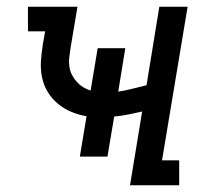

<svg xmlns="http://www.w3.org/2000/svg" viewBox="-20 -550 640 570"><path d="M366 0 402 -219Q381 -214 360.5 -210Q340 -206 319 -204L299 -85H217L237 -205Q213 -209 191.5 -218Q170 -227 152 -242Q134 -257 122 -276.5Q110 -296 105 -319.5Q100 -343 101.5 -367.5Q103 -392 107 -417L114 -457H63V-530H210L189 -405Q187 -391 185.5 -378Q184 -365 186 -352Q188 -339 193.5 -328Q199 -317 207.5 -307.5Q216 -298 226.5 -291.5Q237 -285 249 -281L270 -407H352L331 -278Q352 -281 373 -286.5Q394 -292 415 -297L453 -530H537L461 -74H512V0Z"/></svg>

Font: Iosevka Curly Slab Extended
Style: Italic
Weight: 400
Width: 7
Italic angle: -9°
Monospace: yes
Designer: Belleve Invis
Foundry: Belleve Invis
Version: Version 11.1.0; ttfautohint (v1.8.3)